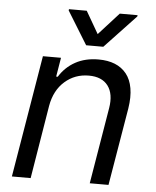

<svg xmlns="http://www.w3.org/2000/svg" viewBox="-54 -810 693 855"><g transform="rotate(5 292.5 -382.0)"><path d="M169 -328.1 115.1 0H31.2L122.2 -545.5H203.1L188.9 -460.2H196Q222.7 -503.6 266.9 -528.1Q311.1 -552.6 370.7 -552.6Q412.3 -552.6 443.7 -540Q475.1 -527.3 495.6 -501.8Q516 -476.2 522.7 -437.5Q529.5 -398.8 521.3 -346.6L463.1 0H379.3L436.1 -340.9Q446.7 -404.8 419.6 -441.1Q392.4 -477.3 333.8 -477.3Q271.7 -477.3 226.6 -437.7Q181.5 -398.1 169 -328.1ZM299 -764.2 356.5 -664.8 446.7 -764.2H526.3L525.6 -758.5L386.4 -610.8H309.7L218.8 -758.5L219.5 -764.2Z"/></g></svg>

Font: Karasuma Gothic
Style: Italic
Weight: 400
Italic angle: -9.39999°
Designer: Rasmus Andersson / Ryoko Nishizuka
Foundry: Genbu
Version: Version 1.00